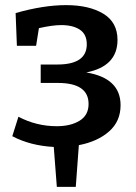

<svg xmlns="http://www.w3.org/2000/svg" viewBox="-20 -563 531 750"><path d="M288 4 276 167H202L190 11Q98 6 28 -31L52 -107Q122 -70 202 -70Q256 -70 291 -91.5Q326 -113 326 -157Q326 -239 206 -239H139V-311H204Q319 -311 319 -390Q319 -429 292 -447Q265 -465 219 -465Q185 -465 132 -453L121 -384H46L41 -512Q150 -543 238 -543Q328 -543 383.5 -509.5Q439 -476 439 -407Q439 -304 317 -280Q451 -258 451 -152Q451 -89 406 -49.5Q361 -10 288 4Z"/></svg>

Font: Bitter Pro SemiBold
Style: Regular
Weight: 600
Designer: Sol Matas, and Bitter project Authors
Foundry: Sol Matas
Version: Version 1.010